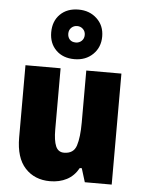

<svg xmlns="http://www.w3.org/2000/svg" viewBox="-58 -897 707 953"><g transform="rotate(5 295.5 -420.5)"><path d="M534 -553V0H400L379 -68H369Q347 -28 310.5 -9Q274 10 227 10Q150 10 103 -41Q56 -92 56 -193V-553H231V-248Q231 -193 243 -165Q255 -137 284 -137Q332 -137 345.5 -178.5Q359 -220 359 -294V-553ZM295 -604Q238 -604 203.5 -638Q169 -672 169 -727Q169 -783 203.5 -817Q238 -851 295 -851Q350 -851 386.5 -816.5Q423 -782 423 -728Q423 -674 387 -639Q351 -604 295 -604ZM295 -687Q312 -687 324 -698.5Q336 -710 336 -728Q336 -746 324 -757.5Q312 -769 295 -769Q278 -769 266 -757.5Q254 -746 254 -728Q254 -710 264.5 -698.5Q275 -687 295 -687Z"/></g></svg>

Font: Noto Sans Oriya Cond Blk
Style: Regular
Weight: 900
Width: 3
Designer: Amélie Bonet and Sol Matas
Foundry: Google LLC
Version: Version 2.006; ttfautohint (v1.8.4.7-5d5b)